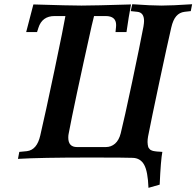

<svg xmlns="http://www.w3.org/2000/svg" viewBox="-20 -754 934 913"><path d="M408.2 -4.9Q169.9 -4.9 65.4 1.5L71.8 -31.7L107.9 -35.2Q155.8 -41 171.4 -109.4Q195.8 -213.9 239.5 -422.1Q283.2 -630.4 291 -677.7H239.7Q180.2 -677.7 162.6 -621.6L156.2 -601.6H104.5Q123 -671.4 138.7 -732.9Q311.5 -727.5 367.2 -727.5Q427.2 -727.5 603 -732.9Q591.8 -674.3 581.5 -601.6H529.3L531.7 -625.5Q532.2 -629.4 532.2 -634.8Q532.2 -677.7 482.4 -677.7H427.2Q421.4 -655.3 417 -635.7V-636.2Q331.5 -252.4 306.2 -116.7Q304.7 -109.4 304.7 -99.6Q304.7 -54.7 346.2 -54.7H483.4Q508.3 -54.7 527.1 -71Q545.9 -87.4 554.2 -120.6Q570.3 -184.6 608.2 -363.3Q646 -542 662.1 -627.4Q665 -645 665 -654.3Q665 -694.3 633.3 -697.8L601.6 -701.2L608.9 -733.9Q701.2 -727.5 747.6 -727.5Q797.4 -727.5 893.6 -733.9L887.2 -701.2L857.4 -697.8Q833.5 -694.8 818.1 -677Q802.7 -659.2 794.4 -623Q775.9 -543.5 737.8 -364.5Q699.7 -185.5 684.1 -105Q681.6 -91.3 681.6 -78.6Q681.6 -71.8 682.6 -66.2Q683.6 -60.5 684.6 -56.4Q685.5 -52.2 688.5 -48.8Q691.4 -45.4 693.4 -43.2Q695.3 -41 700.2 -39.1Q705.1 -37.1 707.5 -36.4Q710 -35.6 717 -34.7Q724.1 -33.7 727.3 -33.4Q730.5 -33.2 739.3 -32.7Q748 -32.2 752 -31.7Q744.6 5.9 739.3 124L686 139.2Q683.1 61 665.5 29.5Q647.9 -2 611.8 -3.4Q581.5 -4.9 408.2 -4.9Z"/></svg>

Font: Flanker
Style: Bold Italic
Weight: 700
Italic angle: -12°
Designer: Flanker
Version: Version 2.000